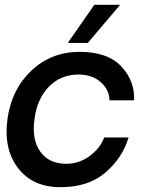

<svg xmlns="http://www.w3.org/2000/svg" viewBox="-20 -770 609 796"><path d="M371 -750H478L344 -592H261ZM11 -277Q28 -400 110.5 -477.5Q193 -555 310 -555Q426 -555 482.5 -495Q539 -435 536 -354H434Q433 -399 397 -430Q361 -461 306 -461Q232 -461 183 -411Q134 -361 123 -277Q111 -193 146.5 -142Q182 -91 255 -91Q308 -91 351.5 -123Q395 -155 412 -200H513Q488 -116 417.5 -55Q347 6 231 6Q115 6 54.5 -73.5Q-6 -153 11 -277Z"/></svg>

Font: Oakes Grotesk Medium
Style: Italic
Weight: 500
Italic angle: -8°
Designer: Samuel Oakes
Foundry: Samuel Oakes
Version: Version 1.000;PS 001.000;hotconv 1.0.88;makeotf.lib2.5.64775